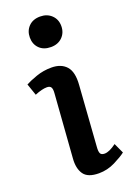

<svg xmlns="http://www.w3.org/2000/svg" viewBox="-149 -822 619 893"><g transform="rotate(-20 160.5 -375.5)"><path d="M93 -689Q93 -722 114 -743.5Q135 -765 171 -765Q205 -765 227 -744Q249 -723 249 -690Q249 -657 227.5 -635.5Q206 -614 171 -614Q135 -614 114 -635Q93 -656 93 -689ZM112 -405Q114 -427 108.5 -436Q103 -445 88 -445Q64 -445 28 -430L8 -488Q28 -499 63.5 -511.5Q99 -524 139 -524Q187 -524 212.5 -495.5Q238 -467 233 -403L212 -106Q210 -84 214.5 -73.5Q219 -63 236 -63Q259 -63 294 -89L317 -39Q298 -24 260 -5Q222 14 180 14Q125 14 105 -15Q85 -44 89 -93Z"/></g></svg>

Font: Literata 12pt SemiBold
Style: Italic
Weight: 600
Italic angle: -2°
Designer: Latin by Veronika Burian and Jose Scaglione. Greek by Irene Vlachou. Cyrillic by Vera Evstafieva
Foundry: TypeTogether
Version: Version 3.002